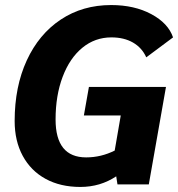

<svg xmlns="http://www.w3.org/2000/svg" viewBox="-20 -730 705 760"><path d="M332 -386H637L569 0H445L440 -32Q377 10 298 10Q219 10 160.5 -22Q102 -54 70 -113Q38 -172 38 -251Q38 -387 86 -491Q134 -595 220.5 -652.5Q307 -710 420 -710Q512 -710 579 -674Q646 -638 665 -582L559 -503Q542 -541 506.5 -561.5Q471 -582 421 -582Q356 -582 306 -541Q256 -500 228 -426Q200 -352 200 -257Q200 -107 321 -107Q380 -107 434 -134L458 -273H312Z"/></svg>

Font: Sarabun ExtraBold
Style: Italic
Weight: 800
Italic angle: -10°
Designer: Suppakit Chalermlarp | Katatrad Co.,Ltd.
Foundry: Cadson Demak Co.,Ltd.
Version: Version 1.000; ttfautohint (v1.6)